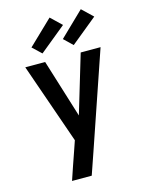

<svg xmlns="http://www.w3.org/2000/svg" viewBox="-142 -1072 884 1158"><g transform="rotate(-15 300.0 -493.5)"><path d="M160 0Q174 -42 188.5 -84Q203 -126 218 -169L240 -233L65 -735H189L302 -371L411 -735H535L330 -136L283 0ZM382 -789 328 -841 479 -987 546 -923ZM187 -789 132 -841 284 -987 351 -923Z"/></g></svg>

Font: Iosevka Fixed Extended
Style: Bold
Weight: 700
Width: 7
Monospace: yes
Designer: Belleve Invis
Foundry: Belleve Invis
Version: Version 24.1.1; ttfautohint (v1.8.4)